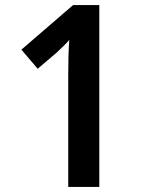

<svg xmlns="http://www.w3.org/2000/svg" viewBox="-20 -734 569 754"><path d="M370 0V-714H267L64 -539L128 -464L202 -527C222 -546 241 -564 252 -577C249 -536 248 -487 248 -444V0Z"/></svg>

Font: Noto Sans Ethiopic SemiCondensed SemiBold
Style: Regular
Weight: 600
Width: 4
Designer: Monotype Design Team
Foundry: Monotype Imaging Inc.
Version: Version 2.102